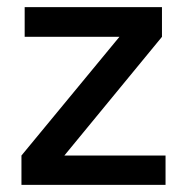

<svg xmlns="http://www.w3.org/2000/svg" viewBox="-20 -517 522 537"><path d="M443 0H40V-82L314 -414H49V-497H433V-414L160 -82H443Z"/></svg>

Font: Wix Madefor Text Medium
Style: Regular
Weight: 500
Designer: Dalton Maag Ltd
Foundry: Dalton Maag Ltd
Version: Version 3.100